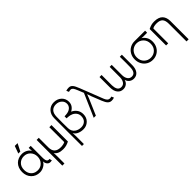

<svg xmlns="http://www.w3.org/2000/svg" viewBox="233 -2087 3648 3648"><g transform="rotate(-45 2056.5 -263.0)"><path d="M277.8 -44.9Q356 -44.9 407.5 -99.6Q459 -154.3 459 -234.9Q459 -314.9 407.5 -369.4Q356 -423.8 277.8 -423.8Q201.2 -423.8 149.2 -373.3Q97.2 -322.8 97.2 -234.9Q97.2 -175.3 122.3 -131.3Q147.5 -87.4 188 -66.2Q228.5 -44.9 277.8 -44.9ZM42 -234.9Q42 -290 60.3 -336.4Q78.6 -382.8 110.4 -414.3Q142.1 -445.8 185.8 -463.4Q229.5 -481 279.8 -481Q340.8 -481 391.1 -452.6Q441.4 -424.3 458 -380.9L456.1 -458V-470.2H509.8V-161.1Q509.8 -147 510.3 -135.5Q510.7 -124 512.2 -111.1Q513.7 -98.1 516.1 -88.9Q518.6 -79.6 522.7 -70.1Q526.9 -60.5 532.5 -55.2Q538.1 -49.8 545.9 -45.2Q553.7 -40.5 563.5 -40.8Q573.2 -41 585.9 -43L599.1 8.8Q571.3 14.2 561 14.2Q517.6 14.2 492.7 -16.8Q467.8 -47.9 463.9 -99.1Q451.7 -56.2 396.2 -22Q340.8 12.2 279.8 12.2Q175.8 12.2 108.9 -56.4Q42 -125 42 -234.9ZM240.2 -533.2 294.9 -683.1H370.1L293.9 -533.2Z M1010.7 -470.2H1067.9V-28.8Q1024.4 -6.3 986.6 3.4Q948.7 13.2 900.9 13.2Q770.5 13.2 723.6 -64.9L726.1 23.9V220.2H668.9V-470.2H726.1Q724.6 -342.3 726.1 -214.8Q726.6 -125.5 770 -85.7Q813.5 -45.9 894 -45.9Q931.2 -45.9 963.4 -53Q995.6 -60.1 1010.7 -70.8Z M1442.4 17.1Q1377.4 17.1 1323.5 -6.6Q1269.5 -30.3 1244.6 -79.1L1248.5 0V220.2H1197.3Q1194.3 -152.3 1197.3 -524.9Q1197.8 -624.5 1256.1 -685.3Q1314.5 -746.1 1404.3 -746.1Q1495.6 -746.1 1556.4 -690.9Q1617.2 -635.7 1617.2 -548.8Q1617.2 -491.2 1588.4 -450.7Q1559.6 -410.2 1512.2 -386.2Q1569.3 -361.3 1606.9 -311Q1644.5 -260.7 1644.5 -189Q1644.5 -96.2 1585.4 -39.6Q1526.4 17.1 1442.4 17.1ZM1248.5 -207Q1249.5 -165 1265.4 -132.3Q1281.2 -99.6 1307.9 -79.6Q1334.5 -59.6 1367.7 -49.3Q1400.9 -39.1 1439.5 -39.1Q1503.9 -39.1 1546.6 -77.9Q1589.4 -116.7 1589.4 -192.9Q1589.4 -241.2 1562.3 -278.1Q1535.2 -314.9 1492.9 -334.2Q1450.7 -353.5 1400.4 -356Q1374 -357.9 1361.3 -357.9V-412.1Q1368.2 -412.6 1380.9 -413.1Q1393.6 -413.6 1400.4 -414.1Q1477.1 -418.5 1520.8 -455.6Q1564.5 -492.7 1564.5 -548.8Q1564.5 -609.9 1518.1 -649.9Q1471.7 -689.9 1404.3 -689.9Q1334 -689.9 1292.2 -646.5Q1250.5 -603 1248.5 -515.1Q1244.6 -351.6 1248.5 -207Z M2201.2 12.2Q2159.7 10.7 2129.4 -19.8Q2099.1 -50.3 2070.3 -122.1L1989.3 -326.2L1962.4 -407.2L1931.2 -325.2L1791 0H1733.4L1937 -466.8L1889.2 -585Q1867.7 -639.2 1849.4 -663.6Q1831.1 -688 1803.2 -689.9Q1781.2 -690.9 1749 -681.2L1728 -731.9Q1766.1 -744.1 1804.2 -743.2Q1850.1 -742.7 1880.1 -707.3Q1910.2 -671.9 1943.4 -585L2124 -122.1Q2141.1 -81.5 2160.9 -62Q2180.7 -42.5 2209 -42Q2231.4 -40.5 2254.4 -49.8L2276.4 0Q2242.2 13.7 2201.2 12.2Z M2414.1 -470.2Q2411.6 -312.5 2414.1 -189.9Q2415 -158.7 2420.7 -133.1Q2426.3 -107.4 2437.7 -86.2Q2449.2 -64.9 2469.7 -53Q2490.2 -41 2518.1 -41Q2572.3 -41 2601.1 -83.5Q2629.9 -126 2630.9 -189.9Q2631.8 -282.7 2631.8 -470.2H2686Q2686 -282.7 2687 -189.9Q2688 -126.5 2717.3 -83.7Q2746.6 -41 2800.8 -41Q2899.9 -41 2903.8 -189.9Q2906.7 -285.6 2903.8 -470.2H2959Q2960 -312.5 2959 -189.9Q2958.5 -93.8 2916.3 -39.3Q2874 15.1 2800.8 15.1Q2750 15.1 2711.2 -13.9Q2672.4 -43 2659.2 -94.2Q2646 -42.5 2607.4 -13.7Q2568.8 15.1 2518.1 15.1Q2444.3 15.1 2401.9 -39.1Q2359.4 -93.3 2358.9 -189.9Q2357.9 -312.5 2358.9 -470.2Z M3309.1 -425.8Q3259.8 -425.8 3217.5 -402.6Q3175.3 -379.4 3149.2 -334.7Q3123 -290 3123 -232.9Q3123 -144.5 3177.2 -91.8Q3231.4 -39.1 3309.1 -39.1Q3387.2 -39.1 3441.2 -91.8Q3495.1 -144.5 3495.1 -232.9Q3495.1 -318.8 3440.7 -372.3Q3386.2 -425.8 3309.1 -425.8ZM3067.9 -232.9Q3067.9 -306.2 3101.1 -363.8Q3134.3 -421.4 3189.2 -451.7Q3244.1 -481.9 3309.1 -481.9Q3514.6 -481.9 3593.8 -481V-425.8H3482.9L3443.8 -429.2Q3489.7 -401.9 3519.8 -352.3Q3549.8 -302.7 3549.8 -232.9Q3549.8 -160.6 3517.6 -103Q3485.4 -45.4 3430.4 -14.2Q3375.5 17.1 3309.1 17.1Q3242.7 17.1 3187.7 -14.2Q3132.8 -45.4 3100.3 -103Q3067.9 -160.6 3067.9 -232.9Z M3734.4 0H3677.7V-441.9Q3723.6 -464.4 3757.8 -473.6Q3792 -482.9 3838.4 -482.9Q3898.4 -482.9 3942.4 -467.5Q3986.3 -452.1 4012.2 -423.3Q4038.1 -394.5 4050.5 -356.7Q4063 -318.8 4063.5 -271Q4064.9 -25.4 4063.5 220.2H4006.3Q4007.8 -17.1 4006.3 -254.9Q4005.9 -346.2 3967.5 -385.5Q3929.2 -424.8 3846.7 -424.8Q3770.5 -424.8 3734.4 -398.9Z"/></g></svg>

Font: Kreadon Light
Style: Regular
Weight: 300
Designer: kohakuno
Foundry: StudioGnu
Version: Version 1.000;Glyphs 3.1.2 (3151)